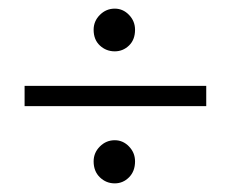

<svg xmlns="http://www.w3.org/2000/svg" viewBox="-20 -478 536 445"><path d="M197 -104Q197 -124 211.5 -138.5Q226 -153 246 -153Q265 -153 279 -138.5Q293 -124 293 -104Q293 -81 279 -67Q265 -53 246 -53Q226 -53 211.5 -67Q197 -81 197 -104ZM197 -409Q197 -429 211.5 -443.5Q226 -458 246 -458Q265 -458 279 -443.5Q293 -429 293 -409Q293 -386 279 -372.5Q265 -359 246 -359Q226 -359 211.5 -372.5Q197 -386 197 -409ZM458 -279V-232H37V-279Z"/></svg>

Font: Mukta Mahee Light
Style: Regular
Weight: 300
Designer: Shuchita Grover, Noopur Datye, Girish Dalvi, Yashodeep Gholap
Foundry: Ek Type
Version: Version 2.538;PS 1.000;hotconv 16.6.51;makeotf.lib2.5.65220;